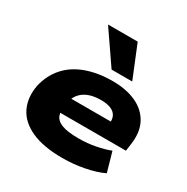

<svg xmlns="http://www.w3.org/2000/svg" viewBox="-176 -925 1059 1087"><g transform="rotate(30 353.5 -381.0)"><path d="M375 11Q251 11 172.5 -24.5Q94 -60 63 -124.5Q32 -189 48 -273Q66 -349 113.5 -402Q161 -455 236 -482Q311 -509 407 -509Q495 -509 559.5 -479.5Q624 -450 655 -392Q686 -334 673 -249L667 -205H204L219 -305H534L509 -286Q514 -320 503 -341Q492 -362 467 -372.5Q442 -383 402 -383Q355 -383 321 -369.5Q287 -356 266.5 -329.5Q246 -303 239 -262V-259Q232 -217 242 -188.5Q252 -160 289.5 -145.5Q327 -131 399 -131Q457 -131 510.5 -141.5Q564 -152 601 -167L637 -40Q589 -17 519 -3Q449 11 375 11ZM367 -562 222 -773H416L502 -562Z"/></g></svg>

Font: Nunito Sans 10pt Expanded Black
Style: Italic
Weight: 900
Width: 7
Italic angle: -9°
Designer: Vernon Adams
Foundry: Vernon Adams
Version: Version 3.101;gftools[0.9.27]